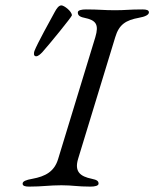

<svg xmlns="http://www.w3.org/2000/svg" viewBox="-20 -688 573 713"><path d="M114 -479C122 -479 130 -487 137 -494C163 -523 247 -626 247 -631C247 -646 218 -668 208 -668C198 -668 190 -656 183 -643C166 -612 119 -527 108 -499C106 -494 103 -479 114 -479ZM88 5C138 5 162 0 208 0C251 0 266 5 316 5C332 5 346 2 346 -6C346 -15 341 -20 321 -24C277 -33 256 -51 270 -98L408 -550C422 -597 447 -613 496 -622C519 -626 533 -633 533 -642C533 -650 525 -653 509 -653C459 -653 447 -650 407 -650C364 -650 349 -653 299 -653C283 -653 269 -650 269 -642C269 -633 273 -626 293 -622C337 -613 348 -597 334 -550L196 -98C182 -51 149 -33 100 -24C77 -20 64 -15 64 -6C64 2 72 5 88 5Z"/></svg>

Font: EB Garamond
Style: Italic
Weight: 400
Italic angle: -17.2°
Designer: Georg Duffner and Octavio Pardo
Foundry: Georg Duffner
Version: Version 1.000;PS 001.000;hotconv 1.0.88;makeotf.lib2.5.64775